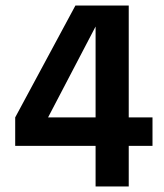

<svg xmlns="http://www.w3.org/2000/svg" viewBox="-20 -675 594 695"><path d="M446 0H326V-147H35V-250L253 -655H446V-250H532V-147H446ZM326 -250V-579L154 -250Z"/></svg>

Font: Hind Jalandhar SemiBold
Style: Regular
Weight: 600
Designer: Namrata Goyal
Foundry: Indian Type Foundry
Version: Version 0.702;PS 1.0;hotconv 1.0.81;makeotf.lib2.5.63406